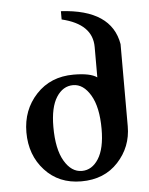

<svg xmlns="http://www.w3.org/2000/svg" viewBox="-52 -746 621 799"><g transform="rotate(-5 258.5 -346.5)"><path d="M261.7 -33.2Q304.2 -33.2 331.3 -75.9Q358.4 -118.7 358.4 -200.2Q358.4 -291.5 328.6 -341.8Q298.8 -392.1 255.9 -392.1Q213.4 -392.1 186.3 -349.9Q159.2 -307.6 159.2 -225.6Q159.2 -133.3 188.5 -83.3Q217.8 -33.2 261.7 -33.2ZM255.9 9.8Q162.1 9.8 103.8 -54Q45.4 -117.7 45.4 -212.9Q45.4 -306.6 105.5 -371.1Q165.5 -435.5 261.7 -435.5Q331.5 -435.5 359.4 -415.5V-542.5Q359.4 -638.2 232.4 -668.5V-703.1Q442.9 -691.4 467.8 -544.9V-201.7Q467.8 -115.7 409.9 -53Q352.1 9.8 255.9 9.8Z"/></g></svg>

Font: Kelvinch
Style: Bold
Weight: 700
Designer: Paul James Miller
Foundry: High-Logic / Made with FontCreator
Version: Version 3.501;March 28, 2021;FontCreator 13.0.0.2683 64-bit